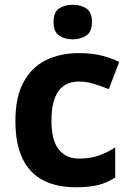

<svg xmlns="http://www.w3.org/2000/svg" viewBox="-20 -780 554 810"><path d="M300 10Q219 10 162 -19.5Q105 -49 75 -111Q45 -173 45 -270Q45 -370 79 -433Q113 -496 173.5 -526Q234 -556 313 -556Q369 -556 410.5 -545Q452 -534 483 -519L439 -404Q404 -418 373.5 -427Q343 -436 313 -436Q197 -436 197 -271Q197 -189 227.5 -150Q258 -111 313 -111Q360 -111 396 -123.5Q432 -136 466 -158V-31Q432 -9 394.5 0.5Q357 10 300 10ZM287 -760Q320 -760 344 -744.5Q368 -729 368 -687Q368 -646 344 -630Q320 -614 287 -614Q253 -614 229.5 -630Q206 -646 206 -687Q206 -729 229.5 -744.5Q253 -760 287 -760Z"/></svg>

Font: Noto Sans Adlam Unjoined
Style: Bold
Weight: 700
Version: Version 3.001